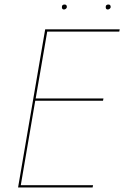

<svg xmlns="http://www.w3.org/2000/svg" viewBox="-20 -830 550 850"><path d="M136 -384H436L438 -394H138L189 -690H508L510 -700H191H182H180L60 0H62H70H390L392 -10H72ZM448 -799Q448 -788 457 -788Q462 -788 466 -791.5Q470 -795 470 -799Q470 -810 460 -810Q448 -810 448 -799ZM254 -799Q254 -788 263 -788Q268 -788 272 -791.5Q276 -795 276 -799Q276 -810 266 -810Q254 -810 254 -799Z"/></svg>

Font: Jost* 200 Hairline Italic
Style: Italic
Weight: 100
Italic angle: -10°
Version: Version 3.200; ttfautohint (v0.97) -l 8 -r 50 -G 200 -x 14 -